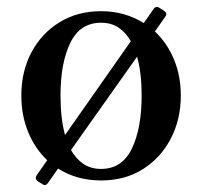

<svg xmlns="http://www.w3.org/2000/svg" viewBox="-20 -504 574 549"><path d="M269 12Q200 12 146 -22L118 18Q111 29 102 23L89 15Q78 7 85 -3L115 -46Q80 -79 60.5 -126.5Q41 -174 41 -231Q41 -300 70 -354.5Q99 -409 150.5 -440.5Q202 -472 269 -472Q337 -472 391 -438L419 -478Q421 -482 426 -483.5Q431 -485 435 -482L448 -474Q460 -466 453 -457L423 -414Q458 -381 477.5 -334Q497 -287 497 -231Q497 -162 468 -107Q439 -52 388 -20Q337 12 269 12ZM269 -21Q329 -21 357 -79Q385 -137 385 -231Q385 -296 372 -342L183 -75Q198 -49 219 -35Q240 -21 269 -21ZM166 -118 354 -386Q340 -411 319 -425Q298 -439 269 -439Q209 -439 181 -381.5Q153 -324 153 -231Q153 -165 166 -118Z"/></svg>

Font: Zen Old Mincho
Style: Bold
Weight: 700
Designer: Yoshimichi Ohira
Foundry: Positype
Version: Version 1.500